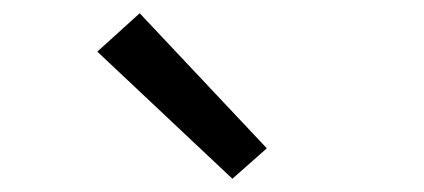

<svg xmlns="http://www.w3.org/2000/svg" viewBox="-20 -818 640 290"><path d="M331 -548 127 -740 191 -798 383 -594Z"/></svg>

Font: Iosevka Custom Extended
Style: Regular
Weight: 400
Width: 7
Monospace: yes
Designer: Belleve Invis
Foundry: Belleve Invis
Version: Version 11.2.4; ttfautohint (v1.8.4)